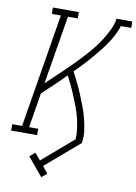

<svg xmlns="http://www.w3.org/2000/svg" viewBox="-136 -801 781 1099"><g transform="rotate(10 254.5 -251.0)"><path d="M183 233 95 127 126 101 159 140 339 -15Q341 -47 336.5 -78.5Q332 -110 324.5 -140Q317 -170 306 -198.5Q295 -227 283.5 -255.5Q272 -284 259 -311.5Q246 -339 232 -366Q231 -366 231 -367Q199 -334 165.5 -302.5Q132 -271 98 -239L65 -37H118V0H-33V-37H24L133 -698H81L80 -735H231V-698H174L108 -300Q134 -324 159.5 -348.5Q185 -373 211 -397.5Q237 -422 261.5 -447.5Q286 -473 310 -499Q334 -525 356 -552.5Q378 -580 396.5 -609.5Q415 -639 430 -670.5Q445 -702 450 -735H542V-698H482Q468 -655 443 -614.5Q418 -574 388 -537Q358 -500 326 -464.5Q294 -429 260 -396Q276 -365 291 -334.5Q306 -304 319 -272Q332 -240 344.5 -207.5Q357 -175 365.5 -141.5Q374 -108 379 -72.5Q384 -37 378 0L182 168L214 207Z"/></g></svg>

Font: Iosevka Curly Slab Extralight
Style: Italic
Weight: 200
Italic angle: -9°
Monospace: yes
Designer: Belleve Invis
Foundry: Belleve Invis
Version: Version 22.1.2; ttfautohint (v1.8.4)